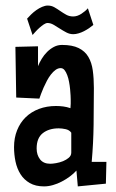

<svg xmlns="http://www.w3.org/2000/svg" viewBox="-20 -663 414 688"><path d="M361.3 -83 359.4 -4.9 258.8 4.9 253.9 -51.8Q243.7 -40.5 230.2 -30.5Q216.8 -20.5 201.4 -12.5Q186 -4.4 169.7 0.2Q153.3 4.9 137.7 4.9Q107.4 4.9 86.7 -7.1Q65.9 -19 53.5 -38.8Q41 -58.6 35.6 -84Q30.3 -109.4 30.3 -135.7Q30.3 -168.9 41.3 -196.3Q52.2 -223.6 72 -242.9Q91.8 -262.2 119.6 -272.7Q147.5 -283.2 180.7 -283.2Q193.8 -283.2 206.8 -281.5Q219.7 -279.8 232.4 -275.4Q233.4 -283.7 233.4 -291Q233.4 -298.3 233.4 -306.6Q233.4 -311 232.9 -321Q232.4 -331.1 231.2 -343.5Q230 -356 227.5 -369.4Q225.1 -382.8 220.9 -393.8Q216.8 -404.8 211.2 -411.9Q205.6 -418.9 197.3 -418.9Q188 -418.9 179.2 -412.6Q170.4 -406.2 162.6 -396.2Q154.8 -386.2 148.2 -373.8Q141.6 -361.3 136.2 -349.1Q130.9 -336.9 127 -326.4Q123 -315.9 121.1 -309.6L38.1 -313.5L35.2 -495.1L116.2 -497.1V-425.8Q121.1 -438.5 129.4 -452.1Q137.7 -465.8 148.7 -476.8Q159.7 -487.8 173.1 -494.9Q186.5 -502 202.1 -502Q239.3 -502 262 -490.7Q284.7 -479.5 296.6 -459.2Q308.6 -439 312.5 -410.4Q316.4 -381.8 316.4 -347.7Q316.4 -281.2 315.4 -215.3Q314.5 -149.4 308.6 -83ZM235.4 -116.2V-187.5Q228.5 -197.3 215.1 -200.2Q201.7 -203.1 190.4 -203.1Q155.3 -203.1 133.3 -185.8Q111.3 -168.5 111.3 -130.9Q111.3 -107.9 123.5 -92Q135.7 -76.2 160.2 -76.2Q168 -76.2 180.9 -78.4Q193.8 -80.6 205.8 -85.4Q217.8 -90.3 226.6 -97.9Q235.4 -105.5 235.4 -116.2ZM314.5 -573.7Q307.6 -567.9 299.1 -562Q290.5 -556.2 281 -551.3Q271.5 -546.4 261.5 -543.5Q251.5 -540.5 242.2 -540.5Q229.5 -540.5 217.5 -546.9Q205.6 -553.2 194.3 -560.5Q183.1 -567.9 172.1 -574.2Q161.1 -580.6 150.4 -580.6Q144.5 -580.6 136.7 -575.4Q128.9 -570.3 121.1 -563.2Q113.3 -556.2 106.7 -548.8Q100.1 -541.5 96.7 -537.6L77.1 -596.2Q83 -603 91.6 -611.3Q100.1 -619.6 110.1 -626.7Q120.1 -633.8 130.9 -638.4Q141.6 -643.1 151.4 -643.1Q164.1 -643.1 174.8 -637Q185.5 -630.9 196 -623.5Q206.5 -616.2 217.5 -610.1Q228.5 -604 242.2 -604Q256.8 -604 271.5 -613.5Q286.1 -623 294.9 -633.3Z"/></svg>

Font: Maiden Orange
Style: Regular
Weight: 400
Designer: Astigmatic (AOETI)
Foundry: Astigmatic (AOETI)
Version: Version 1.000